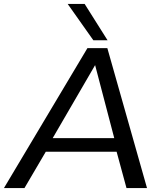

<svg xmlns="http://www.w3.org/2000/svg" viewBox="-52 -953 820 973"><path d="M-32 0 391 -709H492L693 0H589L539 -184H180L72 0ZM215 -253H527L430 -623ZM421 -749 291 -933H377L493 -749Z"/></svg>

Font: Georama Extended
Style: Italic
Weight: 400
Width: 7
Italic angle: -9°
Designer: Jean-Baptiste Levee
Foundry: Production Type
Version: Version 1.000